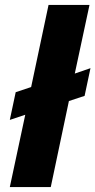

<svg xmlns="http://www.w3.org/2000/svg" viewBox="-20 -763 389 783"><path d="M20 0 83 -295 20 -274 44 -387 107 -408 178 -743H345L285 -463L349 -485L325 -372L261 -351L187 0Z"/></svg>

Font: Saira Thin
Style: Bold Italic
Weight: 700
Italic angle: -12°
Version: Version 1.101